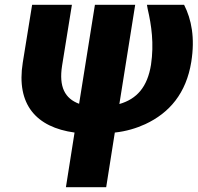

<svg xmlns="http://www.w3.org/2000/svg" viewBox="-20 -548 824 801"><path d="M75 -287C47 -112 131 -17 291 5L255 233H423L459 5C506 0 549 -13 586 -30C687 -77 757 -159 778 -290C794 -390 779 -467 748 -528H593L596 -511C612 -442 623 -366 610 -278C595 -185 551 -135 478 -114L544 -528H376L310 -115C251 -137 225 -185 239 -274L280 -528H114Z"/></svg>

Font: Asimov Pro
Style: UltObl
Weight: 900
Designer: Google
Version: Version 2.000980; 2014